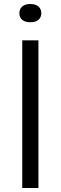

<svg xmlns="http://www.w3.org/2000/svg" viewBox="-20 -942 304 962"><path d="M91.5 0V-740H172.5V0ZM132 -830.5Q105.5 -830.5 91.2 -842.8Q77 -855 77 -876Q77 -896.5 91.2 -909.2Q105.5 -922 132 -922Q158.5 -922 172.8 -909.2Q187 -896.5 187 -876Q187 -855 172.8 -842.8Q158.5 -830.5 132 -830.5Z"/></svg>

Font: Encode Sans Semi Expanded
Style: Regular
Weight: 400
Width: 6
Designer: Multiple Designers
Foundry: Impallari Type
Version: Version 3.000; ttfautohint (v1.8.3) -l 8 -r 50 -G 200 -x 14 